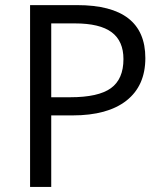

<svg xmlns="http://www.w3.org/2000/svg" viewBox="-20 -734 642 754"><path d="M550.8 -505.9Q550.8 -397.5 476.8 -339.1Q402.8 -280.8 265.1 -280.8H181.2V0H98.1V-713.9H283.2Q550.8 -713.9 550.8 -505.9ZM181.2 -352.1H255.9Q366.2 -352.1 415.5 -387.7Q464.8 -423.3 464.8 -502Q464.8 -572.8 418.5 -607.4Q372.1 -642.1 273.9 -642.1H181.2Z"/></svg>

Font: f02034202
Style: Regular
Weight: 400
Foundry: Ascender Corporation
Version: Version 1.10